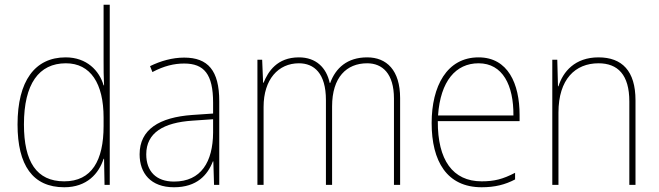

<svg xmlns="http://www.w3.org/2000/svg" viewBox="-20 -780 2780 810"><path d="M251 10C347 10 397 -48 417 -110H419L421 0H443V-760H417V-526C417 -491 417 -457 419 -420H417C399 -482 346 -538 257 -538C127 -538 54 -438 54 -255C54 -83 118 10 251 10ZM251 -15C134 -15 81 -98 81 -255C81 -426 144 -513 258 -513C362 -513 417 -428 417 -284V-248C417 -103 367 -15 251 -15Z M757 -537C707 -537 658 -523 613 -501L623 -476C672 -502 715 -512 757 -512C841 -512 879 -467 879 -347V-301L791 -295C652 -285 569 -234 569 -129C569 -49 616 10 714 10C811 10 856 -42 878 -99H880L883 0H905V-353C905 -483 857 -537 757 -537ZM792 -271 879 -277V-220C878 -98 829 -14 714 -14C639 -14 597 -57 597 -129C597 -220 670 -263 792 -271Z M1529 -538C1445 -538 1396 -493 1373 -430H1371C1357 -495 1313 -538 1241 -538C1149 -538 1111 -478 1092 -431H1090L1086 -528H1066V0H1092V-329C1092 -445 1154 -513 1241 -513C1305 -513 1355 -471 1355 -358V0H1381V-331C1381 -454 1442 -513 1529 -513C1593 -513 1642 -470 1642 -364V0H1668V-366C1668 -484 1611 -538 1529 -538Z M1999 -538C1865 -538 1801 -416 1801 -261C1801 -100 1865 10 2012 10C2068 10 2111 -1 2153 -23V-51C2101 -24 2065 -15 2012 -15C1890 -15 1826 -105 1827 -269H2172V-295C2172 -427 2123 -538 1999 -538ZM1999 -513C2101 -513 2147 -420 2146 -293H1828C1838 -438 1903 -513 1999 -513Z M2505 -538C2405 -538 2355 -477 2336 -416H2334L2331 -528H2310V0H2336V-305C2336 -446 2407 -513 2505 -513C2586 -513 2635 -465 2635 -352V0H2661V-357C2661 -481 2604 -538 2505 -538Z"/></svg>

Font: Noto Sans Sinhala UI SemiCondensed Thin
Style: Regular
Weight: 100
Width: 4
Designer: Jelle Bosma - Monotype Design Team
Foundry: Monotype Imaging Inc.
Version: Version 2.006